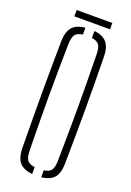

<svg xmlns="http://www.w3.org/2000/svg" viewBox="-165 -934 681 997"><g transform="rotate(20 175.0 -435.5)"><path d="M151 4Q102 -0.5 80 -26.2Q58 -52 57 -105Q56 -191.5 55.5 -263.8Q55 -336 55 -403.2Q55 -470.5 55.5 -541Q56 -611.5 57 -694Q58 -747.5 80 -773.5Q102 -799.5 151 -804V-766Q120.5 -762.5 109.2 -746.5Q98 -730.5 97 -694Q95.5 -606.5 94.8 -537.5Q94 -468.5 94 -404.2Q94 -340 94.8 -268.8Q95.5 -197.5 97 -105Q98 -68.5 109.2 -53Q120.5 -37.5 151 -34ZM201 4V-34.5Q230.5 -38 241.5 -53.8Q252.5 -69.5 253 -105Q254.5 -194.5 255.2 -264.8Q256 -335 256 -399.2Q256 -463.5 255.2 -533.8Q254.5 -604 253 -694Q252.5 -729.5 241.5 -745.8Q230.5 -762 201 -765.5V-804Q249 -799 270.8 -772.8Q292.5 -746.5 293 -694Q294 -611.5 294.8 -541Q295.5 -470.5 295.5 -403.2Q295.5 -336 294.8 -263.8Q294 -191.5 293 -105Q292.5 -52.5 270.8 -26.8Q249 -1 201 4ZM77 -875H274V-840H77Z"/></g></svg>

Font: Big Shoulders Stencil Text SC Thin
Style: Regular
Weight: 100
Designer: Patric King
Foundry: XO Type Co
Version: Version 2.001